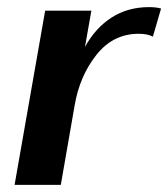

<svg xmlns="http://www.w3.org/2000/svg" viewBox="-20 -520 473 540"><path d="M107 -490H237L219 -388Q248 -441 293.5 -470.5Q339 -500 400 -500Q419 -500 433 -496L410 -417Q395 -425 370 -425Q298 -425 251 -365.5Q204 -306 190 -224L151 0H21Z"/></svg>

Font: Fahkwang SemiBold
Style: Italic
Weight: 600
Italic angle: -10°
Version: Version 1.000; ttfautohint (v1.6)